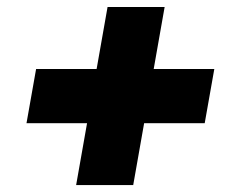

<svg xmlns="http://www.w3.org/2000/svg" viewBox="-20 -625 668 550"><path d="M288.1 -604.9 198.1 -94.9H361.6L451.6 -604.9ZM55.9 -272H566.4L593.9 -427.3H83.4Z"/></svg>

Font: Poppins Devanagari Thin
Style: Italic
Weight: 100
Italic angle: -10°
Designer: Ninad Kale (Devanagari), Jonny Pinhorn (Latin)
Foundry: Indian Type Foundry
Version: 4.005